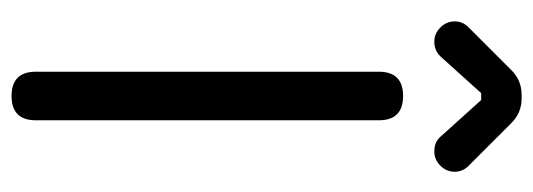

<svg xmlns="http://www.w3.org/2000/svg" viewBox="-315 -607 922 332"><g transform="rotate(90 146.0 -441.0)"><path d="M52 -731Q38 -731 27.5 -741.5Q17 -752 17 -766Q17 -780 27 -790L100 -863Q118 -882 144 -882H150Q176 -882 194 -863L267 -790Q277 -780 277 -766Q277 -752 266.5 -741.5Q256 -731 242 -731Q226 -731 217 -741L153 -812H141L77 -741Q67 -731 52 -731ZM188 -42Q188 0 146 0Q104 0 104 -42V-635Q104 -677 146 -677Q188 -677 188 -635Z"/></g></svg>

Font: Jura
Style: Bold
Weight: 700
Designer: Daniel Johnson, Alexei Vanyashin
Foundry: Daniel Johnson
Version: Version 5.103